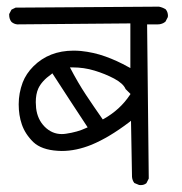

<svg xmlns="http://www.w3.org/2000/svg" viewBox="-20 -573 540 571"><path d="M398.4 -22.5Q408.7 -22.5 415.5 -28.3L422.4 -42L417.5 -500.5H449.2Q455.6 -500.5 459.5 -502Q463.4 -503.4 464.8 -503.9Q468.8 -505.9 472.2 -508.8L479 -522Q479.5 -523.9 479.5 -525.9Q479.5 -537.1 472.7 -545.4Q462.9 -551.3 452.6 -553.2L26.4 -550.3L14.2 -544.4L7.3 -531.2Q7.3 -529.8 7.3 -528.8Q7.3 -516.1 14.2 -507.8Q21.5 -501.5 31.2 -500.5L367.7 -503.4V-370.6L361.3 -374Q328.1 -392.6 293.5 -405Q258.8 -417.5 220.7 -421.4Q209.5 -422.4 198.7 -422.4Q126 -422.4 79.1 -375.5Q57.6 -354 47.4 -327.6Q35.6 -295.9 35.6 -262.9Q35.6 -230 44.9 -203.1Q54.7 -174.3 79.1 -150.4Q103.5 -127.4 151.9 -124.5Q157.2 -124 163.6 -124Q206.5 -124 252.4 -142.6Q304.2 -164.1 362.8 -208.5L369.6 -213.9L372.6 -46.9Q373.5 -36.6 379.4 -28.8L393.6 -22.9Q396 -22.5 398.4 -22.5ZM163.6 -174.3Q134.8 -174.3 113 -196Q91.3 -217.8 87.4 -251.5Q86.4 -261.2 86.4 -269Q86.4 -293 93.8 -309.6Q104 -332 132.3 -352.1L135.7 -355Q187.5 -274.9 240.7 -194.3L236.3 -192.4Q210.4 -180.2 176.3 -175.3Q169.9 -174.3 163.6 -174.3ZM366.2 -290.5Q336.9 -246.6 289.1 -219.7L285.6 -217.8Q259.3 -255.4 235.6 -291Q211.9 -326.7 188 -372.6H195.3Q230 -372.6 261.2 -363Q292.5 -353.5 319.3 -339.4Q346.7 -324.7 353.5 -308.1L368.2 -293.5Z"/></svg>

Font: Bakudai
Style: Light
Weight: 300
Version: Version 1.48